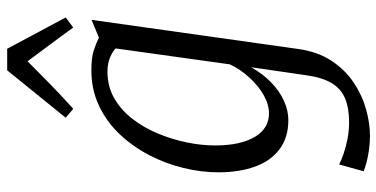

<svg xmlns="http://www.w3.org/2000/svg" viewBox="-290 -562 1100 561"><g transform="rotate(-90 260.5 -282.0)"><path d="M397.5 38Q389.5 96 362.8 136.2Q336 176.5 298.8 201.2Q261.5 226 220.8 237.2Q180 248.5 144 248.5Q124 248.5 104 245.8Q84 243 67.2 238.8Q50.5 234.5 40 230L60 158.5Q72.5 165 91.5 171.5Q110.5 178 134.2 182.8Q158 187.5 183.5 187.5Q224.5 187.5 252.8 175.8Q281 164 297.5 136.8Q314 109.5 320.5 63L344 -98.5Q324.5 -64 299.2 -39.8Q274 -15.5 245.8 -2.8Q217.5 10 190 10Q139 10 104.8 -15.5Q70.5 -41 53.8 -87Q37 -133 37 -194.5Q37 -244.5 49.8 -296.8Q62.5 -349 87.5 -397Q112.5 -445 148.5 -483Q184.5 -521 231.5 -543.2Q278.5 -565.5 335 -565.5Q371.5 -565.5 392.5 -558.8Q413.5 -552 430.5 -543.5L482.5 -565ZM399 -494.5Q389.5 -504 372 -511.2Q354.5 -518.5 331 -518.5Q287.5 -518.5 253 -498.5Q218.5 -478.5 192.8 -445Q167 -411.5 150 -370.2Q133 -329 124.2 -286Q115.5 -243 115.5 -204.5Q115.5 -166.5 122 -137.2Q128.5 -108 140.8 -87.5Q153 -67 170.2 -56.8Q187.5 -46.5 209 -46.5Q235 -46.5 262.8 -62.2Q290.5 -78 314.5 -104.5Q338.5 -131 352.5 -161ZM222.5 -618.5 196.5 -640.5 335 -811.5H398L489.5 -640.5L460 -618.5Q436 -652 411.2 -685Q386.5 -718 361.5 -752Q328 -718.5 294.2 -685.5Q260.5 -652.5 222.5 -618.5Z"/></g></svg>

Font: Merriweather 24pt SemiCondensed Light
Style: Italic
Weight: 300
Width: 4
Italic angle: -7.8°
Designer: Eben Sorkin
Foundry: Eben Sorkin
Version: Version 2.101